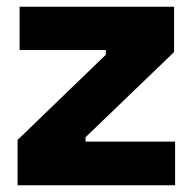

<svg xmlns="http://www.w3.org/2000/svg" viewBox="-20 -548 570 568"><path d="M32 0V-134L293 -386V-400H38V-528H495V-394L233 -142V-129H498V0Z"/></svg>

Font: Bricolage Grotesque 24pt ExtraBold
Style: Regular
Weight: 800
Designer: Mathieu Triay
Foundry: Atelier Triay
Version: Version 1.001;gftools[0.9.33.dev8+g029e19f]